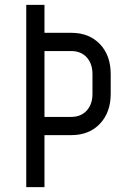

<svg xmlns="http://www.w3.org/2000/svg" viewBox="-20 -770 516 790"><path d="M88 0V-750H163V-635H273Q347 -635 391.2 -588.5Q435.5 -542 435.5 -465V-384Q435.5 -307.5 391.2 -260.8Q347 -214 273 -214H163V0ZM163 -289H273Q313 -289 336.8 -315Q360.5 -341 360.5 -384V-465Q360.5 -508 336.8 -534Q313 -560 273 -560H163Z"/></svg>

Font: Mohave Light
Style: Regular
Weight: 400
Version: Version 2.003